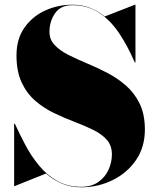

<svg xmlns="http://www.w3.org/2000/svg" viewBox="-20 -780 674 815"><path d="M42 10H40V-255H43Q63.5 -210 88.5 -163Q113.5 -116 146.8 -76Q180 -36 223.8 -11.5Q267.5 13 325 13Q368 13 397 -7.2Q426 -27.5 440.5 -59Q455 -90.5 455 -125Q455 -162.5 433 -187Q411 -211.5 375 -229Q339 -246.5 295.8 -263Q252.5 -279.5 209.2 -300.2Q166 -321 130 -352Q94 -383 72 -429.8Q50 -476.5 50 -545Q50 -615 84 -663Q118 -711 172.2 -735.5Q226.5 -760 287 -760Q327 -760 361.2 -747Q395.5 -734 424.5 -710L553 -760H555V-515H552Q522 -585 485 -640Q448 -695 399.5 -726.5Q351 -758 287 -758Q237.5 -758 213.8 -723.8Q190 -689.5 190 -645Q190 -612 212 -588.8Q234 -565.5 270 -547.2Q306 -529 349.2 -511Q392.5 -493 435.8 -470.5Q479 -448 515 -416.5Q551 -385 573 -339.8Q595 -294.5 595 -230Q595 -155 557 -100Q519 -45 457.2 -15Q395.5 15 325 15Q279 15 242 -1Q205 -17 175.5 -43.5Z"/></svg>

Font: Bodoni* 96pt Fatface
Style: Regular
Weight: 900
Version: Version 2.3